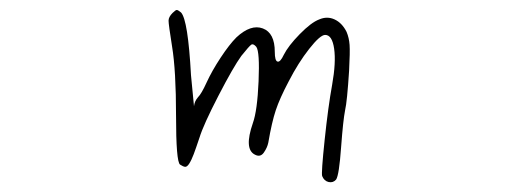

<svg xmlns="http://www.w3.org/2000/svg" viewBox="-20 -344 1040 385"><path d="M326 -318Q332 -324 334.5 -324Q337 -324 343 -319Q357 -304 363 -193L369 -131Q370 -141 377 -149Q384 -156 394 -178Q405 -202 422.5 -228.5Q440 -255 454 -269Q483 -296 507 -287Q531 -278 531 -240Q531 -222 536.5 -220.5Q542 -219 549 -234Q558 -252 581 -275.5Q604 -299 620 -305Q636 -312 651 -305Q666 -298 675 -280Q680 -268 681 -254Q682 -240 680 -202Q676 -140 672 -123Q668 -103 664 -49Q660 7 654 16Q648 23 639 21Q630 19 626 9Q624 3 631 -63.5Q638 -130 646 -174Q654 -219 650 -246.5Q646 -274 632 -274Q622 -274 600 -246Q578 -218 559 -181Q541 -147 533 -123Q525 -99 518 -58Q516 -48 509 -38Q502 -28 491 -34Q469 -45 487 -97Q496 -122 498.5 -181Q501 -240 494 -250Q488 -257 484 -254.5Q480 -252 464 -232Q448 -210 418 -152Q388 -94 380 -68Q373 -47 368.5 -35Q364 -23 359.5 -16Q355 -9 351 -9.5Q347 -10 341 -14Q333 -20 333 -112Q333 -203 325 -251Q318 -295 318 -302.5Q318 -310 326 -318Z"/></svg>

Font: sitelen luka ante tan jan Iwi
Style: Regular
Weight: 400
Designer: jan Iwi
Foundry: SP Font Maker - https://wasokeli.github.io/sp-font-maker
Version: Version 1.0